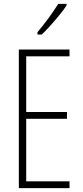

<svg xmlns="http://www.w3.org/2000/svg" viewBox="-20 -969 425 989"><path d="M338 0H77V-714H338V-679H115V-392H325V-357H115V-35H338ZM323 -941Q307 -917 284.5 -889.5Q262 -862 238 -835.5Q214 -809 195 -791H173V-803Q206 -843 231 -877Q256 -911 280 -949H323Z"/></svg>

Font: Noto Sans Arabic ExtCond ExtLt
Style: Regular
Weight: 200
Width: 2
Designer: Monotype Design Team, Nadine Chahine, Nizar Qandah and Khaled Hosny
Foundry: Monotype Imaging Inc.
Version: Version 2.012; ttfautohint (v1.8.4.7-5d5b)